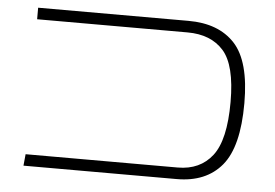

<svg xmlns="http://www.w3.org/2000/svg" viewBox="-44 -620 972 679"><g transform="rotate(5 441.5 -280.5)"><path d="M66 -41H606Q685 -41 728.5 -97Q772 -153 772 -288Q772 -419 727 -469.5Q682 -520 599 -520H65V-561H599Q706 -561 763.5 -499Q821 -437 821 -288Q821 -133 765.5 -66.5Q710 0 606 0H62Z"/></g></svg>

Font: FiraGO ExtraLight
Style: Regular
Weight: 200
Designer: bBox Type
Foundry: bBox Type GmbH
Version: Version 1.001